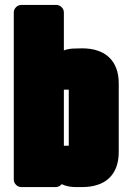

<svg xmlns="http://www.w3.org/2000/svg" viewBox="-20 -719 532 769"><path d="M227.1 18.6Q223.1 23.9 216.8 27.1Q210.4 30.3 203.6 30.3H65.4Q53.2 30.3 44.2 21.2Q35.2 12.2 35.2 0V-668.9Q35.2 -681.2 44.2 -690.2Q53.2 -699.2 65.4 -699.2H205.6Q217.8 -699.2 226.8 -690.2Q235.8 -681.2 235.8 -668.9V-517.1Q252.9 -523.4 271.5 -524.4Q290 -525.4 308.6 -525.4Q342.8 -525.4 369.9 -516.6Q397 -507.8 416 -490.2Q435.1 -472.7 445.3 -446.3Q455.6 -419.9 455.6 -384.8V-110.8Q455.6 -75.7 445.6 -49.3Q435.5 -22.9 416.5 -5.1Q397.5 12.7 370.1 21.5Q342.8 30.3 308.6 30.3H283.2Q269 30.3 254.6 27.6Q240.2 24.9 227.1 18.6ZM235.8 -135.3H255.4V-359.9H235.8Z"/></svg>

Font: Akaash Gobhi Moti
Style: Regular
Weight: 400
Designer: Kulbir Singh Thind, MD
Foundry: Punjab Online
Version: Version 1.200